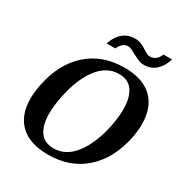

<svg xmlns="http://www.w3.org/2000/svg" viewBox="-207 -1056 1151 1216"><g transform="rotate(30 369.0 -447.5)"><path d="M429 -903Q455 -903 474.5 -895Q494 -887 517 -872Q534 -861 544.5 -856Q555 -851 566 -851Q587 -851 604.5 -862.5Q622 -874 636 -905H698Q681 -849 646 -817.5Q611 -786 558 -786Q538 -786 519 -794Q500 -802 471 -817Q434 -839 417 -839Q396 -839 378.5 -824.5Q361 -810 352 -786H288Q307 -843 343.5 -873Q380 -903 429 -903ZM45 -243Q45 -293 57 -350Q91 -519 197.5 -614.5Q304 -710 465 -710Q599 -710 668.5 -643Q738 -576 738 -454Q738 -401 727 -350Q692 -181 585.5 -85.5Q479 10 318 10Q184 10 114.5 -56Q45 -122 45 -243ZM575 -350Q589 -420 589 -476Q589 -562 556 -610Q523 -658 455 -658Q364 -658 301 -574Q238 -490 210 -350Q195 -280 195 -221Q195 -136 228 -89Q261 -42 329 -42Q419 -42 482.5 -126Q546 -210 575 -350Z"/></g></svg>

Font: Trirong
Style: Bold Italic
Weight: 700
Italic angle: -12°
Designer: Katatrad Team
Foundry: CadsonDemak
Version: Version 1.001